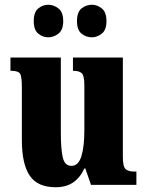

<svg xmlns="http://www.w3.org/2000/svg" viewBox="-20 -778 617 808"><path d="M214 10Q138 10 105 -39Q72 -88 72 -188V-409Q72 -452 65.5 -466Q59 -480 27 -480H24V-536H236V-222Q236 -148 244.5 -114Q253 -80 281 -80Q310 -80 322.5 -120.5Q335 -161 335 -230V-418Q335 -461 323.5 -470.5Q312 -480 290 -480H287V-536H497V-118Q497 -75 509.5 -65.5Q522 -56 544 -56H554V0H363L339 -69H335Q317 -30 287.5 -10Q258 10 214 10ZM367 -621Q342 -621 323 -636.5Q304 -652 304 -689Q304 -727 323 -742.5Q342 -758 367 -758Q389 -758 408.5 -742.5Q428 -727 428 -689Q428 -652 408.5 -636.5Q389 -621 367 -621ZM183 -621Q160 -621 141 -636.5Q122 -652 122 -689Q122 -727 141 -742.5Q160 -758 183 -758Q206 -758 226 -742.5Q246 -727 246 -689Q246 -652 226 -636.5Q206 -621 183 -621Z"/></svg>

Font: Noto Serif Armenian ExtraCondensed Black
Style: Regular
Weight: 900
Width: 2
Designer: Monotype Design Team
Foundry: Monotype Imaging Inc.
Version: Version 2.008; ttfautohint (v1.8.4.7-5d5b)